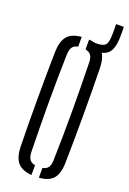

<svg xmlns="http://www.w3.org/2000/svg" viewBox="-176 -997 712 1061"><g transform="rotate(20 180.0 -466.0)"><path d="M201.5 6V-51.5Q224 -55.5 234.2 -70Q244.5 -84.5 245 -113Q247 -186.5 247.8 -258.8Q248.5 -331 248.5 -402.2Q248.5 -473.5 247.5 -544.8Q246.5 -616 245 -687Q244.5 -715.5 234.2 -729.8Q224 -744 201.5 -748.5V-806Q221.5 -804.5 238 -800H251.5Q286.5 -801 298.5 -814.2Q310.5 -827.5 312 -863Q312.5 -873 312.8 -886.5Q313 -900 312.8 -913.8Q312.5 -927.5 312 -937.5H357.5Q358 -927.5 358.2 -913.8Q358.5 -900 358.2 -886.5Q358 -873 357.5 -863Q354.5 -806.5 330.5 -782Q316.5 -767.5 292 -761.5Q310.5 -731.5 311.5 -677Q313 -605 313.5 -536.2Q314 -467.5 314 -399.8Q314 -332 313.5 -263.2Q313 -194.5 311.5 -123Q310.5 -59 285 -28.5Q259.5 2 201.5 6ZM158 6Q100.5 1.5 75 -29Q49.5 -59.5 48 -123Q46.5 -194.5 46 -263.2Q45.5 -332 45.5 -400Q45.5 -468 46 -536.5Q46.5 -605 48 -677Q49.5 -740.5 75 -771Q100.5 -801.5 158 -806V-748.5Q135.5 -745 125.2 -730.2Q115 -715.5 114 -687Q112 -616 111.2 -544.8Q110.5 -473.5 110.5 -402.2Q110.5 -331 111.5 -258.8Q112.5 -186.5 114 -113Q115 -84.5 125.2 -70Q135.5 -55.5 158 -51.5Z"/></g></svg>

Font: Big Shoulders Stencil Display Thin
Style: Regular
Weight: 400
Version: Version 2.001